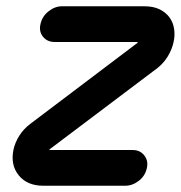

<svg xmlns="http://www.w3.org/2000/svg" viewBox="-20 -583 577 613"><path d="M154 -449Q131 -449 117.5 -465.5Q104 -482 109 -505Q114 -530 134.5 -546.5Q155 -563 178 -563H440Q470 -563 490 -553Q510 -543 521.5 -527Q533 -511 536 -490Q539 -469 534 -448Q529 -425 516 -403.5Q503 -382 483 -366L138 -106Q136 -104 142 -104H404Q427 -104 440.5 -87Q454 -70 449 -47Q444 -22 423.5 -6Q403 10 380 10H118Q67 10 40 -23Q13 -56 23 -105Q28 -128 41.5 -149.5Q55 -171 76 -187L420 -447Q420 -449 416 -449Z"/></svg>

Font: VDS
Style: Bold Italic
Weight: 700
Designer: artmaker
Foundry: artmaker
Version: Version 1.000 2009 initial release